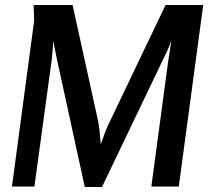

<svg xmlns="http://www.w3.org/2000/svg" viewBox="-20 -748 848 770"><path d="M271 -728 372 -269Q377 -246 379.5 -221.5Q382 -197 384 -169Q394 -198 403 -221.5Q412 -245 424 -268L644 -728H795L697 0H587L654 -499Q657 -519 660.5 -540Q664 -561 667 -584Q658 -560 648.5 -539.5Q639 -519 629 -499L389 2H320L211 -498Q208 -513 203 -536Q198 -559 194 -585Q192 -561 190.5 -539.5Q189 -518 186 -498L118 0H28L117 -665L115 -728Z"/></svg>

Font: Rosario SemiBold
Style: Italic
Weight: 600
Italic angle: -8.05°
Designer: Hector Gatti
Foundry: Omnibus Type
Version: Version 1.101; ttfautohint (v1.8.1.43-b0c9)